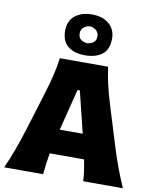

<svg xmlns="http://www.w3.org/2000/svg" viewBox="-105 -1090 949 1169"><g transform="rotate(10 369.0 -505.0)"><path d="M2.5 0Q28.5 -57 51.8 -120.5Q75 -184 92.5 -241L168 -486Q188.5 -552.5 201.2 -605.8Q214 -659 221 -713H519.5Q527 -656.5 539.2 -603.8Q551.5 -551 571.5 -486L647 -241Q665 -181.5 688.2 -119.2Q711.5 -57 736.5 0H491Q489.5 -32.5 484.8 -65.8Q480 -99 473.5 -132H261Q249 -65.5 243.5 0ZM360.5 -541 296 -284.5H438L375 -541ZM368 -757Q302.5 -757 263 -787.8Q223.5 -818.5 223.5 -885Q223.5 -944 263.2 -976.8Q303 -1009.5 369 -1009.5Q434.5 -1009.5 474 -975.8Q513.5 -942 513.5 -885Q513.5 -818 473.8 -787.5Q434 -757 368 -757ZM368 -831.5Q393.5 -834.5 408.5 -846.8Q423.5 -859 423.5 -884Q423.5 -904.5 408.8 -919Q394 -933.5 369 -936Q343.5 -933.5 328.5 -919.5Q313.5 -905.5 313.5 -884Q313.5 -859 328.2 -846.8Q343 -834.5 368 -831.5Z"/></g></svg>

Font: Commissioner Flair ExtraBold
Style: Regular
Weight: 800
Designer: Kostas Bartsokas
Foundry: Kostas Bartsokas
Version: Version 1.000; ttfautohint (v1.8.3)